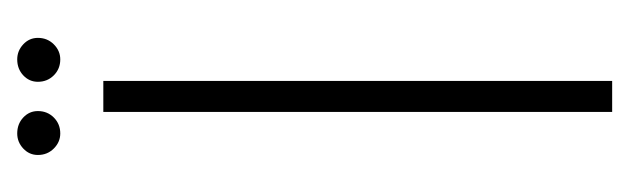

<svg xmlns="http://www.w3.org/2000/svg" viewBox="-274 -457 731 223"><g transform="rotate(-90 91.5 -345.5)"><path d="M73 0V-591H109V0ZM48 -641Q38 -641 30.5 -648.5Q23 -656 23 -667Q23 -677 30.5 -684Q38 -691 48 -691Q59 -691 66.5 -684Q74 -677 74 -667Q74 -656 66.5 -648.5Q59 -641 48 -641ZM134 -641Q123 -641 115.5 -648.5Q108 -656 108 -667Q108 -677 115.5 -684Q123 -691 134 -691Q144 -691 151.5 -684Q159 -677 159 -667Q159 -656 151.5 -648.5Q144 -641 134 -641Z"/></g></svg>

Font: Alumni Sans Thin ExtraLight
Style: Regular
Weight: 250
Version: Version 1.018